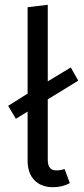

<svg xmlns="http://www.w3.org/2000/svg" viewBox="-20 -768 349 800"><path d="M214 -58Q234 -58 249 -64L271 -5Q239 12 201 12Q152 12 123.5 -17Q95 -46 95 -100V-303L46 -273L14 -327L95 -378V-738L179 -748V-429L275 -487L306 -432L179 -354V-102Q179 -58 214 -58Z"/></svg>

Font: FiraGO Book
Style: Regular
Weight: 350
Designer: bBox Type
Foundry: bBox Type GmbH
Version: Version 1.001;PS 001.001;hotconv 1.0.88;makeotf.lib2.5.64775